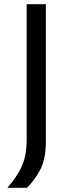

<svg xmlns="http://www.w3.org/2000/svg" viewBox="-20 -733 331 911"><path d="M15 158Q58.5 109 82.2 58.2Q106 7.5 106.5 -68V-713H197.5V-59.5Q197.5 22 170.5 72.8Q143.5 123.5 108 158Z"/></svg>

Font: Commissioner
Style: Regular
Weight: 400
Designer: Kostas Bartsokas
Foundry: Kostas Bartsokas
Version: Version 1.000; ttfautohint (v1.8.3)